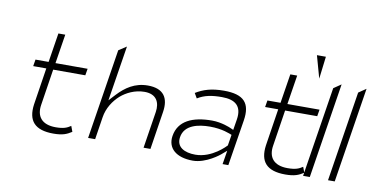

<svg xmlns="http://www.w3.org/2000/svg" viewBox="-74 -982 2308 1183"><g transform="rotate(10 1080.0 -390.5)"><path d="M113 -407H195L159 -175C145 -72 190 -19 307 -19C366 -19 391 -31 421 -50L408 -85C386 -70 365 -60 314 -60C228 -60 191 -107 203 -181L238 -407H439L446 -449H245L274 -632H231L202 -449H120Z M523 -30H567L589 -171C598 -230 631 -279 669 -313C704 -343 756 -370 817 -370C893 -370 915 -319 906 -260L870 -30H913L950 -268C964 -357 929 -412 830 -412C748 -412 691 -371 644 -321L606 -280L661 -626L612 -594Z M1033 -132C1021 -55 1077 -4 1182 -4C1266 -4 1347 -72 1347 -72L1381 -101L1367 -15H1403L1449 -302C1467 -414 1421 -462 1298 -462C1218 -462 1168 -445 1122 -417L1140 -386C1184 -413 1230 -421 1292 -421C1377 -421 1419 -385 1406 -302L1395 -234L1372 -244C1372 -244 1318 -268 1257 -268C1135 -268 1048 -229 1033 -132ZM1080 -133C1092 -211 1177 -229 1251 -229C1329 -229 1377 -207 1390 -202L1379 -134C1375 -130 1296 -43 1191 -43C1123 -43 1070 -70 1080 -133Z M1564 -407H1646L1610 -175C1596 -72 1641 -19 1758 -19C1817 -19 1842 -31 1872 -50L1859 -85C1837 -70 1816 -60 1765 -60C1679 -60 1642 -107 1654 -181L1689 -407H1890L1897 -449H1696L1725 -632H1682L1653 -449H1571Z M1823 -777C1837 -731 1848 -683 1862 -637L1879 -777Z M1868 -30H1910L2004 -626L1957 -594Z M2024 -30H2066L2160 -626L2113 -594Z"/></g></svg>

Font: Charger Sport
Style: HLExtObl
Weight: 100
Designer: Jasper
Foundry: Cannot Into Space Fonts
Version: Version 1.1